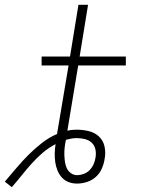

<svg xmlns="http://www.w3.org/2000/svg" viewBox="-76 -755 596 798"><path d="M-27 23 -56 0Q-32 -28 -8 -56.5Q16 -85 42.5 -111.5Q69 -138 98.5 -161Q128 -184 161 -198L209 -483H97V-520H215L250 -735H290L255 -520H447V-483H249L204 -212Q213 -214 222.5 -215Q232 -216 242 -216Q268 -216 293 -210Q318 -204 335.5 -187.5Q353 -171 358.5 -146Q364 -121 359 -95Q356 -75 347.5 -55Q339 -35 322.5 -20Q306 -5 285 1.5Q264 8 244 8Q225 8 208.5 1.5Q192 -5 180.5 -18Q169 -31 162.5 -47.5Q156 -64 153.5 -82Q151 -100 151.5 -119Q152 -138 155 -156Q126 -141 101.5 -120Q77 -99 55.5 -75Q34 -51 14 -26Q-6 -1 -27 23ZM244 -27Q258 -27 272.5 -32.5Q287 -38 297 -48.5Q307 -59 313 -72.5Q319 -86 321 -100Q324 -118 320.5 -134.5Q317 -151 305 -162Q293 -173 276.5 -177Q260 -181 243 -181Q232 -181 220.5 -179Q209 -177 198 -174L197 -169Q194 -154 192.5 -139.5Q191 -125 191.5 -110.5Q192 -96 194 -82Q196 -68 201.5 -56Q207 -44 218.5 -35.5Q230 -27 244 -27Z"/></svg>

Font: Iosevka Term Curly XLt Obl
Style: Regular
Weight: 200
Italic angle: -9°
Designer: Belleve Invis
Foundry: Belleve Invis
Version: Version 32.3.0